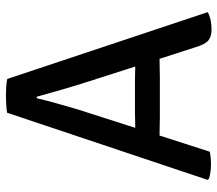

<svg xmlns="http://www.w3.org/2000/svg" viewBox="-63 -664 734 648"><g transform="rotate(-90 304.0 -340.0)"><path d="M231 -167.5Q225.5 -167.5 204.5 -168Q183.5 -168.5 170.5 -168.5L116 1Q106.5 3 95.2 4Q84 5 72.5 5Q46 5 24.5 -2L21 -6.5L247.5 -683Q259.5 -685 276.2 -686Q293 -687 305.5 -687Q317.5 -687 334.5 -686Q351.5 -685 361.5 -682.5L587 -6Q576 0.5 560.2 3.8Q544.5 7 528.5 7Q504.5 7 491.5 -3.8Q478.5 -14.5 469 -46L429.5 -168.5Q416.5 -168.5 394.8 -168Q373 -167.5 367.5 -167.5ZM258.5 -444 196.5 -250.5Q208.5 -250.5 226 -251Q243.5 -251.5 249 -251.5H352Q357 -251.5 373.8 -251.2Q390.5 -251 403.5 -250.5L354 -405Q340 -448.5 326 -496.5Q312 -544.5 301.5 -583H296.5Q289 -550 277.5 -509.8Q266 -469.5 258.5 -444Z"/></g></svg>

Font: Signika Negative SC
Style: Regular
Weight: 400
Designer: Anna Giedryś
Foundry: Anna Giedryś
Version: Version 2.000; ttfautohint (v1.8.3) -l 8 -r 50 -G 200 -x 9 -